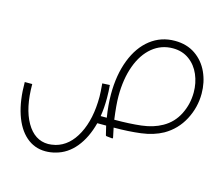

<svg xmlns="http://www.w3.org/2000/svg" viewBox="-98 -616 1080 942"><g transform="rotate(15 441.5 -145.0)"><path d="M873 -272Q873 -202 840 -139.5Q807 -77 746 -42Q699 -16 636.5 -8Q574 0 499 0Q508 42 509 48Q510 53 505 53L477 50Q473 50 472 46Q467 28 461 0H416Q396 77 355 127Q314 177 256 192Q231 199 205 199Q149 199 107 162.5Q65 126 42.5 58Q20 -10 20 -103H58Q58 19 99 90Q140 161 209 161Q224 161 246 156Q314 138 353.5 61.5Q393 -15 393 -128Q393 -149 389 -195L427 -197Q430 -164 430 -131Q430 -79 423 -38H454Q444 -101 444 -155Q444 -254 473.5 -330Q503 -406 556.5 -447.5Q610 -489 680 -489Q741 -489 784.5 -459Q828 -429 850.5 -379.5Q873 -330 873 -272ZM834 -268Q834 -316 816 -358Q798 -400 763 -425.5Q728 -451 680 -451Q621 -451 576 -414Q531 -377 506.5 -310Q482 -243 482 -155Q482 -112 492 -38Q569 -38 628.5 -45Q688 -52 732 -77Q782 -105 808 -157Q834 -209 834 -268Z"/></g></svg>

Font: Vibes
Style: Regular
Weight: 400
Designer: AbdElmomen Kadhim
Version: Version 1.100